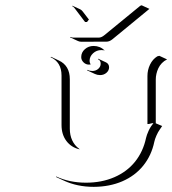

<svg xmlns="http://www.w3.org/2000/svg" viewBox="-20 -704 666 742"><path d="M250.7 -559.6 251.7 -561.3Q257.6 -558.6 263.7 -558.6H361.3Q372.3 -558.6 383.8 -568.4L522 -681.6L527.3 -683.6L557.4 -669.7L414.8 -552.5Q403.3 -543 391.6 -543L293.7 -542.7Q287.1 -542.7 280.8 -545.7ZM258.8 -680.4 260 -681.9 290 -668Q295.2 -665.5 299.6 -659.7L322.3 -630.1L323.7 -628.7L316.4 -619.1H308.6L268.1 -672.6Q263.9 -678.2 258.8 -680.4ZM175 -483.2 177.5 -484.4 207.5 -470.2Q249.8 -450.4 249.8 -397.9V-206.8Q249.8 -181.6 259 -161.7Q268.3 -141.8 285.4 -129.4L288.1 -126.7Q255.6 -134 236.7 -159.1Q217.8 -184.1 217.8 -220.7V-412.1Q217.8 -464.1 175 -483.2ZM196.5 -20 197.3 -22Q248.3 2 312.5 2Q373 2 421.9 -19.2Q470.7 -40.3 502 -79.2Q533.2 -118.2 544.4 -170.9Q546.9 -182.1 554.3 -198.6Q561.8 -215.1 572.8 -227.5Q571.3 -227.8 570.3 -228Q566.7 -228 561.5 -226.3Q556.4 -224.6 549.8 -224.6V-410.2Q549.8 -433.6 559.8 -454.3Q569.8 -475.1 587.9 -486.3L595.7 -488.3L625.7 -474.4Q614.3 -469 605.6 -460Q596.9 -450.9 591.9 -440.2Q586.9 -429.4 584.5 -418.6Q582 -407.7 582 -396.5V-227.5L606.7 -217L598.4 -204.8Q590.3 -193.6 584.4 -179.8Q578.4 -166 576.4 -156.2Q565.4 -103.3 533.7 -64Q502 -24.7 452.8 -3.4Q403.6 17.8 342.5 18.1Q278.1 18.1 226.6 -6.1ZM293.9 -483.4Q293.9 -501.5 308 -513.9Q322 -526.4 341.8 -526.4Q366.5 -526.4 385 -508.8L381.1 -509.8Q376.5 -510.5 371.8 -510.5Q353 -510.5 339.6 -498Q326.2 -485.6 326.2 -468.8Q326.2 -463.1 329.3 -456.8L330.8 -455.1Q327.4 -454.3 323.7 -454.3Q311.8 -454.3 302.9 -463Q293.9 -471.7 293.9 -483.4ZM316.7 -432.1 317.1 -434.1Q326.4 -429.7 336.7 -429.7Q350.3 -429.7 359.7 -438Q369.1 -446.3 369.1 -458Q369.1 -470.7 358.4 -475.3L359.4 -477.1L389.4 -463.1Q395 -460.7 398.3 -455.6Q401.6 -450.4 401.6 -444.3Q401.6 -431.6 391.4 -422.7Q381.1 -413.8 366.7 -413.8Q356.2 -413.8 346.7 -418.2Z"/></svg>

Font: AgreloyOut1
Style: Medium
Weight: 400
Designer: gluk
Foundry: gluk
Version: Version 0.27